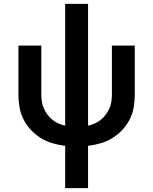

<svg xmlns="http://www.w3.org/2000/svg" viewBox="-20 -755 790 990"><path d="M316 215V-3Q283 -7 250.5 -16.5Q218 -26 190 -43.5Q162 -61 139 -85.5Q116 -110 101 -140Q86 -170 80.5 -203Q75 -236 75 -269V-520H193V-269Q193 -251 195.5 -232.5Q198 -214 205.5 -197Q213 -180 224 -165Q235 -150 249.5 -138Q264 -126 281 -118.5Q298 -111 316 -107V-735H434V-107Q452 -111 469 -118.5Q486 -126 500.5 -138Q515 -150 526 -165Q537 -180 544.5 -197Q552 -214 554.5 -232.5Q557 -251 557 -269V-520H675V-269Q675 -236 669.5 -203Q664 -170 649 -140Q634 -110 611 -85.5Q588 -61 560 -43.5Q532 -26 499.5 -16.5Q467 -7 434 -3V215Z"/></svg>

Font: Iosevka Book
Style: Bold
Weight: 700
Designer: Belleve Invis
Foundry: Belleve Invis
Version: Version 28.0.7; ttfautohint (v1.8.3)